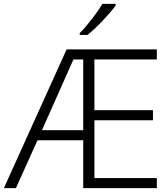

<svg xmlns="http://www.w3.org/2000/svg" viewBox="-21 -968 863 988"><path d="M574.2 -948.2H506.3C481 -905.8 425.8 -833 389.2 -797.4V-788.1H429.2C478.5 -827.6 544.9 -898.9 574.2 -939.9ZM786.1 -51.8H464.8V-349.1H766.1V-400.9H464.8V-662.1H786.1V-713.9H321.8L-1 0H61L171.9 -246.1H407.2V0H786.1ZM356.9 -662.1H407.2V-297.9H194.8Z"/></svg>

Font: Noto Reveo Sans
Style: Regular
Weight: 300
Designer: Monotype Design Team
Foundry: Monotype Imaging Inc.
Version: Version 2.007